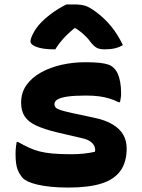

<svg xmlns="http://www.w3.org/2000/svg" viewBox="-20 -832 640 864"><path d="M300 -138Q332 -138 359 -141Q386 -144 407 -149Q410 -159 406 -171Q402 -183 389 -193.5Q376 -204 350 -210L234 -237Q177 -251 142 -267.5Q107 -284 91 -308.5Q75 -333 75 -370Q75 -415 99 -449Q123 -483 164.5 -506Q206 -529 257.5 -540.5Q309 -552 363 -552Q401 -552 426 -549.5Q451 -547 467 -541.5Q483 -536 492 -526Q503 -516 510 -500Q517 -484 521 -462Q525 -440 525 -411Q525 -401 523.5 -391.5Q522 -382 520 -372H514Q494 -382 473 -388.5Q452 -395 426.5 -398.5Q401 -402 366 -402Q315 -402 284 -397.5Q253 -393 239 -384.5Q225 -376 225 -364Q225 -354 231.5 -347.5Q238 -341 256 -335.5Q274 -330 306 -323L400 -303Q454 -292 487 -272Q520 -252 535 -225Q550 -198 550 -164Q550 -103 522.5 -64Q495 -25 437.5 -6.5Q380 12 288 12Q244 12 209.5 8.5Q175 5 149.5 -1Q124 -7 107.5 -14.5Q91 -22 84 -29Q68 -46 59 -69.5Q50 -93 50 -139Q50 -156 51.5 -169Q53 -182 55 -193H61Q88 -178 110.5 -167.5Q133 -157 158.5 -150.5Q184 -144 218 -141Q252 -138 300 -138ZM279 -812Q288 -812 295 -812Q302 -812 315 -812Q344 -812 363.5 -806Q383 -800 411 -779Q429 -766 446 -750Q463 -734 478.5 -715.5Q494 -697 507.5 -675.5Q521 -654 533 -629Q516 -619 496.5 -614.5Q477 -610 451 -610Q428 -610 415 -617Q402 -624 385 -646Q373 -663 353.5 -680Q334 -697 296 -721L351 -705H285L338 -723Q293 -689 268 -661.5Q243 -634 229 -610H223Q189 -610 165.5 -615Q142 -620 129.5 -628Q117 -636 117 -645Q117 -654 122.5 -667.5Q128 -681 140 -700Q151 -717 167.5 -733.5Q184 -750 203.5 -765Q223 -780 242.5 -792Q262 -804 279 -812Z"/></svg>

Font: Recursive Monospace Casual ExtraBold
Style: Regular
Weight: 800
Version: Version 1.047